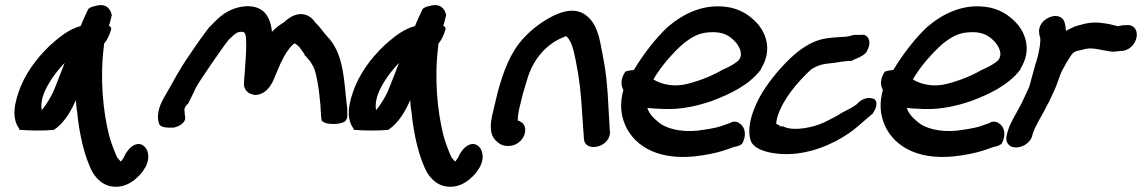

<svg xmlns="http://www.w3.org/2000/svg" viewBox="-20 -585 4484 754"><path d="M62 -247C36 -183 24 -121 56 -79L55 -75H60C93 -72 149 -71 192 -75C234 -104 259 -149 278 -192C279 -178 280 -160 283 -145C291 -63 311 33 345 94C361 119 381 137 408 145C475 162 521 113 539 90L552 70C573 29 559 -5 540 -15C525 -25 499 -20 477 13C473 19 470 24 466 34L456 48C456 48 455 48 454 49C451 46 447 42 440 33C431 13 419 -16 409 -51C384 -149 372 -278 388 -404C388 -408 388 -411 389 -414C398 -424 409 -443 416 -468C418 -473 417 -479 408 -484C412 -495 415 -512 419 -525C417 -537 406 -576 356 -562C340 -559 333 -555 327 -550C320 -535 307 -509 297 -483C256 -471 227 -450 196 -424C145 -381 91 -317 62 -247ZM157 -229C175 -268 203 -306 234 -338C219 -301 204 -259 189 -224C181 -206 159 -169 144 -153C140 -169 143 -199 157 -229Z M603 -104 604 -105C603 -82 642 -83 662 -84H663C681 -88 715 -103 706 -132L705 -146C703 -155 704 -166 719 -178L720 -181C729 -197 738 -217 749 -240C762 -266 861 -409 879 -430C891 -442 903 -452 910 -456C915 -459 919 -459 926 -460H932C942 -460 946 -446 946 -435V-432C949 -396 944 -341 941 -299C939 -279 938 -264 938 -253C939 -232 954 -218 972 -214H973C973 -214 977 -212 982 -212C1036 -214 1055 -273 1062 -290C1068 -304 1075 -320 1083 -339C1100 -374 1119 -403 1137 -415C1143 -412 1155 -401 1155 -401L1176 -372L1175 -370C1193 -352 1206 -336 1216 -310C1230 -265 1239 -184 1241 -128L1243 -112C1247 -106 1257 -102 1266 -100C1289 -96 1319 -98 1334 -108V-107C1342 -116 1345 -124 1344 -136C1344 -141 1343 -150 1344 -155V-156C1330 -261 1334 -372 1264 -443C1249 -459 1238 -478 1217 -498C1192 -536 1143 -544 1096 -498C1079 -488 1063 -476 1048 -460C1044 -499 1031 -544 982 -557C934 -569 887 -549 860 -531C841 -518 824 -501 805 -481H804C786 -458 760 -423 726 -372C673 -295 663 -267 630 -212C611 -181 593 -141 603 -104Z M1375 -247C1349 -183 1337 -121 1369 -79L1368 -75H1373C1406 -72 1462 -71 1505 -75C1547 -104 1572 -149 1591 -192C1592 -178 1593 -160 1596 -145C1604 -63 1624 33 1658 94C1674 119 1694 137 1721 145C1788 162 1834 113 1852 90L1865 70C1886 29 1872 -5 1853 -15C1838 -25 1812 -20 1790 13C1786 19 1783 24 1779 34L1769 48C1769 48 1768 48 1767 49C1764 46 1760 42 1753 33C1744 13 1732 -16 1722 -51C1697 -149 1685 -278 1701 -404C1701 -408 1701 -411 1702 -414C1711 -424 1722 -443 1729 -468C1731 -473 1730 -479 1721 -484C1725 -495 1728 -512 1732 -525C1730 -537 1719 -576 1669 -562C1653 -559 1646 -555 1640 -550C1633 -535 1620 -509 1610 -483C1569 -471 1540 -450 1509 -424C1458 -381 1404 -317 1375 -247ZM1470 -229C1488 -268 1516 -306 1547 -338C1532 -301 1517 -259 1502 -224C1494 -206 1472 -169 1457 -153C1453 -169 1456 -199 1470 -229Z M1919 -158C1910 -121 1895 -66 1926 -34C1936 -24 1950 -12 1971 -12H1979C2007 -12 2035 -34 2041 -62C2047 -86 2037 -105 2013 -112C2013 -121 2015 -140 2019 -158L2034 -219C2040 -239 2046 -260 2053 -282C2077 -356 2125 -407 2179 -433H2180C2192 -439 2202 -443 2202 -443C2202 -443 2203 -443 2206 -441C2225 -423 2234 -383 2241 -347C2256 -270 2261 -227 2267 -128L2273 -42C2274 -11 2302 -3 2328 -10C2352 -16 2375 -36 2376 -66L2375 -67L2370 -155C2365 -257 2360 -304 2344 -384C2335 -431 2326 -489 2285 -522C2245 -555 2197 -544 2153 -523C2109 -501 2069 -471 2036 -435C1983 -378 1956 -302 1934 -221Z M2436 -304C2415 -273 2419 -248 2428 -232C2415 -183 2417 -145 2430 -107C2461 -19 2554 45 2708 29C2753 24 2791 16 2823 6L2863 -8C2878 -10 2887 -15 2892 -19L2893 -18C2914 -53 2905 -84 2889 -97C2879 -106 2867 -110 2851 -105L2850 -103L2807 -88C2787 -82 2757 -77 2719 -72C2649 -65 2592 -82 2565 -106C2545 -122 2530 -138 2522 -161C2541 -159 2564 -158 2588 -157C2658 -154 2724 -171 2774 -188C2841 -213 2921 -249 2968 -312L2969 -316C3013 -387 2988 -450 2960 -486C2935 -515 2902 -543 2850 -555C2746 -576 2662 -530 2602 -479C2555 -435 2507 -373 2469 -310C2453 -309 2442 -306 2436 -304ZM2546 -273C2574 -323 2623 -378 2664 -414C2699 -441 2724 -455 2763 -458C2821 -463 2848 -443 2871 -417C2887 -396 2897 -372 2883 -351C2873 -339 2848 -324 2820 -312H2819C2780 -289 2732 -269 2681 -256C2628 -242 2578 -253 2546 -273Z M2975 -224C2944 -173 2905 -85 2931 -26C2950 6 3006 18 3055 20C3153 24 3248 -17 3311 -60C3343 -81 3373 -111 3405 -137V-136C3413 -148 3432 -176 3415 -195C3390 -208 3361 -195 3346 -177C3331 -164 3308 -154 3280 -139V-138C3264 -128 3240 -116 3216 -104C3173 -84 3098 -69 3059 -87L3058 -88C3051 -89 3046 -89 3042 -89V-92L3028 -99C3029 -106 3030 -118 3035 -132C3057 -199 3115 -266 3165 -312C3196 -332 3215 -334 3254 -338C3269 -340 3301 -346 3323 -346H3326L3329 -349C3370 -365 3383 -376 3386 -388C3400 -411 3397 -442 3371 -449L3367 -448H3334C3319 -445 3320 -443 3303 -441C3281 -439 3257 -439 3230 -435C3177 -429 3133 -399 3100 -371C3055 -332 3006 -274 2975 -224Z M3455 -304C3434 -273 3438 -248 3447 -232C3434 -183 3436 -145 3449 -107C3480 -19 3573 45 3727 29C3772 24 3810 16 3842 6L3882 -8C3897 -10 3906 -15 3911 -19L3912 -18C3933 -53 3924 -84 3908 -97C3898 -106 3886 -110 3870 -105L3869 -103L3826 -88C3806 -82 3776 -77 3738 -72C3668 -65 3611 -82 3584 -106C3564 -122 3549 -138 3541 -161C3560 -159 3583 -158 3607 -157C3677 -154 3743 -171 3793 -188C3860 -213 3940 -249 3987 -312L3988 -316C4032 -387 4007 -450 3979 -486C3954 -515 3921 -543 3869 -555C3765 -576 3681 -530 3621 -479C3574 -435 3526 -373 3488 -310C3472 -309 3461 -306 3455 -304ZM3565 -273C3593 -323 3642 -378 3683 -414C3718 -441 3743 -455 3782 -458C3840 -463 3867 -443 3890 -417C3906 -396 3916 -372 3902 -351C3892 -339 3867 -324 3839 -312H3838C3799 -289 3751 -269 3700 -256C3647 -242 3597 -253 3565 -273Z M3933 -52C3928 -32 3937 -6 3970 -6C3997 -6 4021 -23 4031 -44L4032 -47L4037 -64C4049 -98 4076 -137 4097 -181L4098 -182C4109 -207 4124 -234 4135 -267C4141 -285 4148 -304 4155 -315L4168 -339L4184 -364C4194 -380 4202 -385 4228 -389L4244 -393C4257 -396 4275 -395 4289 -392C4348 -381 4348 -382 4348 -382C4357 -382 4367 -383 4381 -385H4389C4455 -396 4466 -495 4400 -486H4391C4383 -485 4379 -484 4367 -482L4366 -483L4350 -487C4341 -489 4335 -491 4327 -492L4305 -495C4274 -499 4244 -494 4226 -488L4200 -481L4199 -480C4190 -476 4179 -471 4166 -464C4165 -473 4165 -482 4162 -492C4150 -552 4051 -514 4061 -454C4062 -443 4064 -442 4065 -437C4067 -418 4062 -391 4055 -362C4052 -349 4048 -337 4045 -330V-328C4042 -314 4037 -301 4033 -285L4029 -270C4027 -262 4024 -250 4021 -242C4009 -217 3996 -186 3982 -161C3968 -134 3948 -105 3938 -71Z"/></svg>

Font: Stray Cat
Style: ExBlkObl
Weight: 1000
Version: Version 1.0